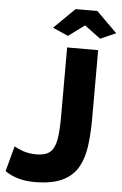

<svg xmlns="http://www.w3.org/2000/svg" viewBox="-61 -958 643 1011"><g transform="rotate(5 260.5 -452.0)"><path d="M40 -167Q50 -160 82.5 -147.5Q115 -135 159 -135Q206 -135 230 -156Q254 -177 262 -223Q270 -269 270 -343V-710H434V-349Q434 -268 425 -202Q416 -136 388.5 -88.5Q361 -41 306 -15Q251 11 159 11Q68 11 4 -33ZM187 -807 297 -915H412L521 -807L439 -771L354 -834L269 -771Z"/></g></svg>

Font: Raleway ExtraBold
Style: Regular
Weight: 800
Designer: Matt McInerney, Pablo Impallari, Rodrigo Fuenzalida
Foundry: Matt McInerney, Pablo Impallari, Rodrigo Fuenzalida
Version: Version 4.026